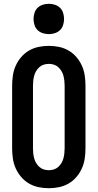

<svg xmlns="http://www.w3.org/2000/svg" viewBox="-20 -985 515 1013"><path d="M238 8Q210 8 183.5 2.5Q157 -3 133.5 -16.5Q110 -30 92 -51Q74 -72 63 -96.5Q52 -121 48 -148Q44 -175 44 -202V-533Q44 -560 48 -587Q52 -614 63 -638.5Q74 -663 92 -684Q110 -705 133.5 -718.5Q157 -732 183.5 -737.5Q210 -743 238 -743Q265 -743 291.5 -737.5Q318 -732 341.5 -718.5Q365 -705 383 -684Q401 -663 412 -638.5Q423 -614 427 -587Q431 -560 431 -533V-202Q431 -175 427 -148Q423 -121 412 -96.5Q401 -72 383 -51Q365 -30 341.5 -16.5Q318 -3 291.5 2.5Q265 8 238 8ZM238 -87Q251 -87 264 -91Q277 -95 287 -104Q297 -113 304 -124.5Q311 -136 314.5 -149Q318 -162 319.5 -175.5Q321 -189 321 -202V-533Q321 -546 319.5 -559.5Q318 -573 314.5 -586Q311 -599 304 -610.5Q297 -622 287 -631Q277 -640 264 -644Q251 -648 238 -648Q224 -648 211 -644Q198 -640 188 -631Q178 -622 171 -610.5Q164 -599 160.5 -586Q157 -573 155.5 -559.5Q154 -546 154 -533V-202Q154 -189 155.5 -175.5Q157 -162 160.5 -149Q164 -136 171 -124.5Q178 -113 188 -104Q198 -95 211 -91Q224 -87 238 -87ZM238 -805Q221 -805 205.5 -810Q190 -815 178.5 -826Q167 -837 162 -853Q157 -869 157 -885Q157 -901 162 -917Q167 -933 178.5 -944Q190 -955 205.5 -960Q221 -965 238 -965Q254 -965 269.5 -960Q285 -955 296.5 -944Q308 -933 313 -917Q318 -901 318 -885Q318 -869 313 -853Q308 -837 296.5 -826Q285 -815 269.5 -810Q254 -805 238 -805Z"/></svg>

Font: Iosevka QP
Style: Bold
Weight: 700
Designer: Belleve Invis
Foundry: Belleve Invis
Version: Version 20.0.0; ttfautohint (v1.8.4)